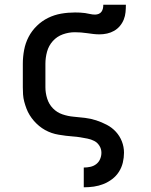

<svg xmlns="http://www.w3.org/2000/svg" viewBox="-20 -581 640 816"><path d="M336 215V131H337Q350 131 364 128Q378 125 389 116.5Q400 108 405.5 95Q411 82 411 68Q411 52 402.5 38.5Q394 25 380.5 18Q367 11 351.5 8Q336 5 321 2.5Q306 0 290.5 -1Q275 -2 260 -4Q245 -6 229.5 -8.5Q214 -11 199.5 -16Q185 -21 171.5 -28.5Q158 -36 146 -46Q134 -56 124 -67.5Q114 -79 106 -92Q98 -105 92.5 -119.5Q87 -134 83 -149Q79 -164 78 -179.5Q77 -195 77 -210V-310Q77 -339 82.5 -368.5Q88 -398 101.5 -424Q115 -450 136.5 -471Q158 -492 184.5 -505Q211 -518 240 -523Q269 -528 299 -528Q309 -528 320 -527.5Q331 -527 341.5 -525.5Q352 -524 362.5 -521.5Q373 -519 384 -519Q392 -519 399.5 -522Q407 -525 411.5 -531.5Q416 -538 417.5 -545.5Q419 -553 419 -561H515Q515 -545 513.5 -529Q512 -513 506 -498Q500 -483 489.5 -470.5Q479 -458 465 -450Q451 -442 435 -438.5Q419 -435 403 -435Q390 -435 377 -436.5Q364 -438 350.5 -440Q337 -442 324 -443Q311 -444 298 -444Q272 -444 247 -435Q222 -426 204.5 -406.5Q187 -387 180 -361.5Q173 -336 173 -310V-210Q173 -186 180.5 -162Q188 -138 205 -120.5Q222 -103 245.5 -95Q269 -87 293 -85Q317 -83 341.5 -80Q366 -77 389 -69.5Q412 -62 434 -50.5Q456 -39 472.5 -21Q489 -3 498 20Q507 43 507 68Q507 89 502 110Q497 131 485.5 149Q474 167 457 180Q440 193 420 201Q400 209 379 212Q358 215 337 215Z"/></svg>

Font: Iosevka SS04 Medium Extended
Style: Regular
Weight: 500
Width: 7
Monospace: yes
Designer: Belleve Invis
Foundry: Belleve Invis
Version: Version 19.0.0; ttfautohint (v1.8.4)